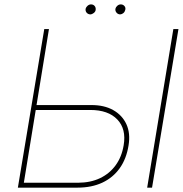

<svg xmlns="http://www.w3.org/2000/svg" viewBox="-20 -861 839 881"><path d="M138.2 -378.9H397.9Q457.5 -379.4 499.3 -356Q541 -332.5 560.1 -290.8Q579.1 -249 569.8 -193.4Q560.1 -132.3 529.3 -89.1Q498.5 -45.9 449.5 -22.9Q400.4 0 335.4 0H62L183.1 -727.5H204.6L89.4 -22.5H339.4Q396 -22.9 439.5 -43.7Q482.9 -64.5 510.7 -102.8Q538.6 -141.1 547.4 -194.3Q560.1 -269 518.3 -312.7Q476.6 -356.4 394 -356.4H134.3ZM798.8 -727.5 677.7 0H655.3L775.4 -727.5ZM394.5 -794.9Q383.8 -795.4 377.4 -803Q371.1 -810.5 373 -821.3Q375 -828.6 382.1 -834.7Q389.2 -840.8 397.5 -840.8Q408.2 -840.8 414.3 -833.5Q420.4 -826.2 418.9 -815.4Q418 -807.6 410.4 -801.5Q402.8 -795.4 394.5 -794.9ZM531.2 -794.9Q520.5 -795.4 514.2 -803.5Q507.8 -811.5 509.8 -821.3Q511.2 -828.1 518.3 -834.5Q525.4 -840.8 534.2 -840.8Q544.4 -840.8 551 -833.3Q557.6 -825.7 554.7 -815.4Q552.7 -806.6 546.1 -801Q539.6 -795.4 531.2 -794.9Z"/></svg>

Font: Inter Tight Thin
Style: Italic
Weight: 250
Italic angle: -9.39999°
Designer: Rasmus Andersson
Foundry: rsms
Version: Version 3.004